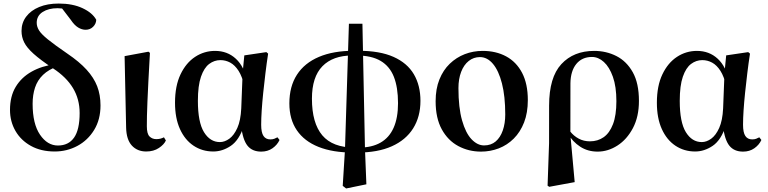

<svg xmlns="http://www.w3.org/2000/svg" viewBox="-20 -839 4330 1083"><path d="M288.5 15.5Q211.1 15.5 154.4 -16Q97.7 -47.4 67 -100.8Q36.4 -154.2 36.4 -219Q36.4 -295.8 68.7 -349.3Q101.1 -402.8 158.3 -434.9Q215.5 -467 289.1 -476.6V-487.7L306.7 -465.6Q254.1 -447.1 222.6 -416.6Q191.1 -386.1 177.6 -345Q164 -303.9 164 -253.5Q164 -140.4 205.6 -79.3Q247.1 -18.2 306.7 -18.2Q366.5 -18.2 397.9 -62.9Q429.2 -107.6 429.2 -201.4Q429.2 -279.5 391.8 -341.9Q354.4 -404.3 278.5 -453.9Q207.8 -501.2 169.5 -535.6Q131.2 -570 116.3 -600.1Q101.4 -630.2 101.4 -664.2Q101.4 -710.4 127.7 -745.2Q154 -780.1 201 -799.5Q247.9 -819 311.2 -819Q390 -819 445.8 -792.8Q501.6 -766.6 522.9 -727.4Q522.1 -704.8 505.2 -688Q488.3 -671.1 462.8 -671.1Q441.8 -671.1 420.6 -684Q399.4 -696.9 379.5 -726.8L323.1 -800.4L383.3 -795.1L386.1 -770.4Q371.2 -780.2 350.5 -786.5Q329.8 -792.7 304.5 -792.7Q253.6 -792.7 220.4 -771.3Q187.1 -749.8 187.1 -710.3Q187.1 -688.7 200.2 -667.5Q213.3 -646.4 250.4 -616.4Q287.4 -586.4 359.5 -536.9Q427.3 -491 468.4 -445.9Q509.4 -400.9 528.2 -352.3Q546.9 -303.6 546.9 -244.2Q546.9 -164.9 511.2 -106.3Q475.5 -47.7 416.7 -16.1Q357.8 15.5 288.5 15.5Z M804.8 15.5Q754.4 15.5 723.6 -18.1Q692.9 -51.7 691.4 -119.2L682.8 -522.4L817.5 -547.4L825.7 -540.7Q820.3 -445.9 816.9 -378.9Q813.6 -311.9 811.6 -265.3Q809.6 -218.6 808.9 -185.7Q808.3 -152.8 808.3 -126.4Q808.3 -84 823.6 -69.1Q838.9 -54.2 861.5 -54.2Q875.7 -54.2 886 -57.2Q896.3 -60.2 904.8 -64.5L915.7 -46.8Q906 -24.2 876.4 -4.4Q846.8 15.5 804.8 15.5Z M1183.3 15.5Q1120.6 15.5 1071.7 -17.2Q1022.7 -49.9 995 -111.3Q967.2 -172.8 967.2 -259.4Q967.2 -354.6 998.3 -419.6Q1029.3 -484.6 1080.6 -518.3Q1131.8 -551.9 1193.1 -551.9Q1262.7 -551.9 1310.5 -507.5Q1358.3 -463.2 1373 -381.8H1379.5L1358.2 -353.7Q1346.2 -407.4 1325.7 -439.4Q1305.2 -471.4 1279 -485.7Q1252.8 -499.9 1223.4 -499.9Q1188.7 -499.9 1159.8 -478.2Q1131 -456.5 1113.6 -406.1Q1096.2 -355.7 1096.2 -269.8Q1096.2 -149.6 1130.6 -93.6Q1165.1 -37.6 1220.5 -37.6Q1247.2 -37.6 1273.6 -56.6Q1299.9 -75.6 1318.7 -117.3Q1337.5 -159.1 1340.8 -227.4L1348.6 -428L1358.1 -526.6L1482.4 -545L1492.4 -536.5Q1483.9 -481.4 1477.1 -424.9Q1470.2 -368.4 1464.7 -315.4Q1459.2 -262.4 1456.2 -216.4Q1453.2 -170.4 1453.2 -135.4Q1453.2 -91.4 1466.2 -72.1Q1479.2 -52.7 1504.7 -52.7Q1517.9 -52.7 1527.2 -56.3Q1536.5 -60 1545 -64.5L1556.7 -49.4Q1544 -21.7 1517 -2.7Q1490 16.2 1453.5 16.2Q1402.9 16.2 1376.1 -17.1Q1349.3 -50.5 1340.4 -127.3L1355.4 -128.7Q1329.2 -48.4 1282 -16.4Q1234.8 15.5 1183.3 15.5Z M1913.2 209.3 1925.8 6.8 1948.1 -705.3H2024.3L2038.7 1.5L2046.6 200.6L1932.3 224.1ZM1972 21.6Q1857.1 21.6 1776.7 -10.4Q1696.4 -42.4 1654.3 -104.3Q1612.2 -166.2 1612.2 -255.8Q1612.2 -351.5 1655 -417.6Q1697.8 -483.7 1779.2 -518.2Q1860.5 -552.7 1976.7 -552.7L1967.1 -526Q1857.9 -526 1798.7 -465.5Q1739.5 -404.9 1739.5 -282.5Q1739.5 -144.8 1798 -75.6Q1856.5 -6.5 1980.5 -6.5ZM1995.8 21.6 2004.8 -6.5Q2077.5 -6.5 2126.5 -34.6Q2175.5 -62.6 2200.3 -118.4Q2225.1 -174.2 2225.1 -256.9Q2225.1 -346.2 2201.7 -405.7Q2178.2 -465.3 2126.7 -495.7Q2075.1 -526 1991.4 -526L2000.7 -552.7Q2122.4 -552.7 2199.8 -518.1Q2277.2 -483.5 2314.4 -420.2Q2351.6 -356.8 2351.6 -270.2Q2351.6 -180.6 2310.4 -114.9Q2269.2 -49.3 2190.1 -13.9Q2110.9 21.6 1995.8 21.6Z M2693.2 16.2Q2623.5 16.2 2565.1 -15.1Q2506.6 -46.4 2471.9 -109.5Q2437.2 -172.7 2437.2 -267.9Q2437.2 -337.8 2458.5 -390.7Q2479.7 -443.6 2516.8 -479.3Q2553.8 -515 2601.5 -533.5Q2649.2 -551.9 2702.6 -551.9Q2777.8 -551.9 2835.3 -520.8Q2892.7 -489.7 2925 -428Q2957.3 -366.2 2957.3 -274.3Q2957.3 -202.9 2936.1 -148.4Q2914.8 -94 2877.9 -57.2Q2841 -20.5 2793.4 -2.1Q2745.8 16.2 2693.2 16.2ZM2710.4 -18.7Q2749.5 -18.7 2775.8 -41Q2802.1 -63.3 2816 -103.1Q2829.9 -142.8 2829.9 -193.3Q2829.9 -296.1 2811.3 -368.4Q2792.8 -440.6 2760.6 -478.8Q2728.5 -517 2687.1 -517Q2651.5 -517 2623.9 -495.1Q2596.3 -473.2 2581.1 -433.5Q2565.9 -393.7 2565.9 -341.7Q2565.9 -231.8 2586.3 -160.1Q2606.6 -88.3 2639.8 -53.5Q2673 -18.7 2710.4 -18.7Z M3068.7 208.4 3077.1 -31.5 3077.3 -243.1Q3077.3 -402.7 3146.4 -477.3Q3215.4 -551.9 3331.5 -551.9Q3399.7 -551.9 3457.1 -522.7Q3514.6 -493.4 3549.3 -431.4Q3584 -369.4 3584 -270Q3584 -180.9 3550.2 -116.7Q3516.3 -52.5 3463 -18.2Q3409.6 16.2 3351 16.2Q3295.4 16.2 3252.7 -11.6Q3209.9 -39.4 3183.9 -84.8H3179.5L3195.4 -98.6Q3215.6 -72.5 3244 -57.2Q3272.3 -41.8 3307.5 -41.8Q3351.8 -41.8 3385.1 -65.2Q3418.4 -88.6 3437.6 -138.6Q3456.8 -188.7 3456.8 -268.3Q3456.8 -350.3 3437.1 -405.7Q3417.4 -461.1 3386.2 -489.4Q3355.1 -517.7 3319 -517.7Q3263 -517.7 3230.8 -478.3Q3198.6 -438.9 3197.6 -369.3L3197.3 -86.8L3197.7 -74.4L3221.6 188.3L3078.2 214.7Z M3901.3 15.5Q3838.6 15.5 3789.7 -17.2Q3740.7 -49.9 3713 -111.3Q3685.2 -172.8 3685.2 -259.4Q3685.2 -354.6 3716.3 -419.6Q3747.3 -484.6 3798.6 -518.3Q3849.8 -551.9 3911.1 -551.9Q3980.7 -551.9 4028.5 -507.5Q4076.3 -463.2 4091 -381.8H4097.5L4076.2 -353.7Q4064.2 -407.4 4043.7 -439.4Q4023.2 -471.4 3997 -485.7Q3970.8 -499.9 3941.4 -499.9Q3906.7 -499.9 3877.8 -478.2Q3849 -456.5 3831.6 -406.1Q3814.2 -355.7 3814.2 -269.8Q3814.2 -149.6 3848.6 -93.6Q3883.1 -37.6 3938.5 -37.6Q3965.2 -37.6 3991.6 -56.6Q4017.9 -75.6 4036.7 -117.3Q4055.5 -159.1 4058.8 -227.4L4066.6 -428L4076.1 -526.6L4200.4 -545L4210.4 -536.5Q4201.9 -481.4 4195.1 -424.9Q4188.2 -368.4 4182.7 -315.4Q4177.2 -262.4 4174.2 -216.4Q4171.2 -170.4 4171.2 -135.4Q4171.2 -91.4 4184.2 -72.1Q4197.2 -52.7 4222.7 -52.7Q4235.9 -52.7 4245.2 -56.3Q4254.5 -60 4263 -64.5L4274.7 -49.4Q4262 -21.7 4235 -2.7Q4208 16.2 4171.5 16.2Q4120.9 16.2 4094.1 -17.1Q4067.3 -50.5 4058.4 -127.3L4073.4 -128.7Q4047.2 -48.4 4000 -16.4Q3952.8 15.5 3901.3 15.5Z"/></svg>

Font: Noto Serif KR ExtraLight
Style: Regular
Weight: 200
Designer: Ryoko NISHIZUKA 西塚涼子 (kana & ideographs); Frank Grießhammer (Latin, Greek & Cyrillic); Wenlong ZHANG 张文龙 (bopomofo); San
Foundry: Adobe
Version: Version 2.002-H1;hotconv 1.1.0;makeotfexe 2.6.0